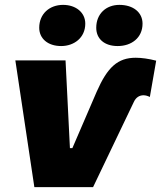

<svg xmlns="http://www.w3.org/2000/svg" viewBox="-20 -768 661 788"><path d="M529 -349C538 -369 553 -377 569 -377C578 -377 587 -374 595 -370L621 -519C590 -527 561 -531 537 -531C463 -531 421 -492 377 -392L277 -160H267L249 -520H43L121 0H362ZM231 -579C284 -579 330 -613 330 -671C330 -717 291 -748 239 -748C183 -748 141 -711 141 -654C141 -610 176 -579 231 -579ZM463 -579C520 -579 565 -613 565 -671C565 -717 527 -748 470 -748C415 -748 375 -711 375 -654C375 -609 408 -579 463 -579Z"/></svg>

Font: Fixel Display 20240404 Black
Style: Italic
Weight: 900
Italic angle: -10°
Designer: AlfaBravo + MacPaw
Foundry: Kyrylo Tkachov, Marchela Mozhyna, Serhii Makarenko, Maria Weinstein, Zakhar Kryvoshyya
Version: Version 1.211;Glyphs 3.2 (3225)